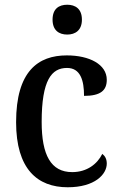

<svg xmlns="http://www.w3.org/2000/svg" viewBox="-20 -781 507 811"><path d="M264 -635C298 -635 326 -653 326 -698C326 -744 298 -761 264 -761C229 -761 202 -744 202 -698C202 -653 229 -635 264 -635ZM266 10C381 10 431 -45 431 -90C431 -109 424 -122 412 -131C391 -88 347 -54 285 -54C195 -54 156 -126 156 -266C156 -443 198 -494 263 -494C320 -494 335 -441 335 -376C405 -376 431 -399 431 -444C431 -509 358 -547 262 -547C141 -547 48 -480 48 -265C48 -67 138 10 266 10Z"/></svg>

Font: Noto Serif Tamil SemiCondensed Medium
Style: Regular
Weight: 500
Width: 4
Designer: Indian Type Foundry, Tom Grace, and the Monotype Design Team
Foundry: Monotype Imaging Inc.
Version: Version 2.004